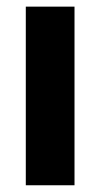

<svg xmlns="http://www.w3.org/2000/svg" viewBox="-20 -550 297 570"><path d="M56.6 -530.3H201.2V0H56.6Z"/></svg>

Font: Pretendard
Style: Bold
Weight: 700
Designer: Base glyphs from Inter by Rasmus Andersson; Hangeul glyphs from Noto Sans CJK(Source Han Sans) by Jang Soo-young and Kan
Foundry: Kil Hyung-jin
Version: Version 1.309